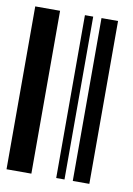

<svg xmlns="http://www.w3.org/2000/svg" viewBox="-72 -637 474 685"><g transform="rotate(10 165.0 -295.0)"><path d="M0 0V-590H90V0ZM180 0V-590H210V0ZM240 0V-590H300V0Z"/></g></svg>

Font: Libre Barcode 128
Style: Regular
Weight: 400
Version: Version 1.005; ttfautohint (v1.8.3)